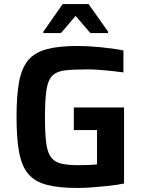

<svg xmlns="http://www.w3.org/2000/svg" viewBox="-20 -924 709 952"><path d="M364 8Q270 8 210.5 -8Q151 -24 119 -63Q87 -102 74.5 -170.5Q62 -239 62 -344Q62 -449 74.5 -517.5Q87 -586 119.5 -625Q152 -664 211.5 -680Q271 -696 364 -696Q414 -696 477.5 -690Q541 -684 592 -674V-565Q540 -572 492.5 -576Q445 -580 419 -580Q348 -580 305.5 -575.5Q263 -571 240.5 -549.5Q218 -528 210.5 -479.5Q203 -431 203 -344Q203 -267 208.5 -219.5Q214 -172 231 -147Q248 -122 281 -113.5Q314 -105 369 -105Q393 -105 419 -106Q445 -107 461 -109V-279H346V-391H595V-14Q560 -7 519 -2.5Q478 2 437.5 5Q397 8 364 8ZM195 -760V-767L291 -904H419L516 -767V-760H428L355 -845L282 -760Z"/></svg>

Font: Saira SemiBold
Style: Regular
Weight: 600
Designer: Hector Gatti with collaboration of the Omnibus-Type team
Foundry: Omnibus-Type
Version: Version 1.100; ttfautohint (v1.8.3)